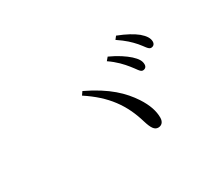

<svg xmlns="http://www.w3.org/2000/svg" viewBox="-94 -950 1188 1017"><g transform="rotate(-30 500.0 -441.0)"><path d="M661 -528C683 -502 694 -477 709 -477C723 -477 733 -485 733 -501C733 -522 722 -540 696 -564C671 -586 635 -611 584 -634L568 -615C612 -585 640 -554 661 -528ZM757 -610C780 -584 791 -559 807 -559C820 -559 831 -567 831 -584C831 -604 819 -624 792 -647C767 -667 730 -688 678 -708L664 -690C710 -659 734 -636 757 -610ZM377 -543 363 -523C482 -445 544 -359 579 -240C593 -194 606 -174 629 -174C648 -174 664 -187 664 -215C664 -254 651 -297 617 -349C573 -415 509 -480 377 -543Z"/></g></svg>

Font: Noto Serif CJK HK Light
Style: Regular
Weight: 300
Designer: Ryoko NISHIZUKA 西塚涼子 (kana & ideographs); Frank Grießhammer (Latin, Greek & Cyrillic); Wenlong ZHANG 张文龙 (bopomofo); San
Foundry: Adobe
Version: Version 2.001;hotconv 1.1.0;makeotfexe 2.6.0